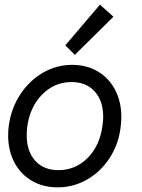

<svg xmlns="http://www.w3.org/2000/svg" viewBox="-20 -796 613 826"><path d="M15 -214Q15 -235 18 -256Q28 -330 67 -389.5Q106 -449 164.5 -483Q223 -517 290 -517Q353 -517 401 -488.5Q449 -460 475.5 -409Q502 -358 502 -293Q502 -272 499 -249Q490 -175 451.5 -116Q413 -57 354.5 -23.5Q296 10 228 10Q165 10 116.5 -18.5Q68 -47 41.5 -98Q15 -149 15 -214ZM421 -257Q424 -277 424 -293Q424 -362 387.5 -402.5Q351 -443 288 -443Q214 -443 161 -389Q108 -335 97 -249Q95 -237 95 -213Q95 -145 131.5 -104.5Q168 -64 231 -64Q305 -64 357.5 -117Q410 -170 421 -257ZM261 -601 410 -776 468 -724 302 -560Z"/></svg>

Font: Bellota
Style: Bold Italic
Weight: 700
Italic angle: -7.5°
Designer: Kemie Guaida
Foundry: Kemie Guaida
Version: Version 4.001